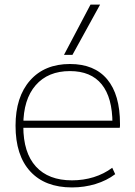

<svg xmlns="http://www.w3.org/2000/svg" viewBox="-20 -810 591 840"><path d="M295 10Q177 10 112.5 -60Q48 -130 48 -260Q48 -386 111.5 -458Q175 -530 286 -530Q393 -530 449 -463Q505 -396 505 -268Q505 -263 505 -259.5Q505 -256 504 -251H66V-282H483L472 -269Q472 -383 425 -441Q378 -499 286 -499Q190 -499 136 -437Q82 -375 82 -262V-257Q82 -142 137 -81.5Q192 -21 295 -21Q345 -21 390 -35Q435 -49 471 -76L484 -48Q447 -20 398 -5Q349 10 295 10ZM297 -570H260L376 -790H418Z"/></svg>

Font: M PLUS 2 Thin ExtraLight
Style: Regular
Weight: 250
Version: Version 1.001